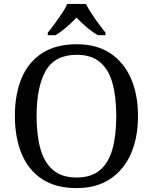

<svg xmlns="http://www.w3.org/2000/svg" viewBox="-20 -951 782 981"><path d="M371 10Q265 10 195 -36Q125 -82 90.5 -165Q56 -248 56 -359Q56 -470 90.5 -552Q125 -634 195.5 -679.5Q266 -725 372 -725Q473 -725 542.5 -679.5Q612 -634 648.5 -551.5Q685 -469 685 -358Q685 -247 648.5 -164.5Q612 -82 542 -36Q472 10 371 10ZM371 -44Q446 -44 490.5 -81.5Q535 -119 554.5 -189Q574 -259 574 -358Q574 -457 554.5 -527Q535 -597 490.5 -634Q446 -671 372 -671Q260 -671 213.5 -589Q167 -507 167 -358Q167 -259 187 -189Q207 -119 252 -81.5Q297 -44 371 -44ZM224 -784Q240 -803 259 -829Q278 -855 296 -882Q314 -909 324 -931H419Q430 -909 447.5 -882Q465 -855 484.5 -829Q504 -803 519 -784V-771H480Q461 -782 441.5 -797Q422 -812 404 -828.5Q386 -845 371 -861Q356 -845 338 -828.5Q320 -812 301 -797Q282 -782 263 -771H224Z"/></svg>

Font: Noto Serif Hebrew
Style: Regular
Weight: 400
Designer: Monotype Design Team
Foundry: Monotype Imaging Inc.
Version: Version 2.003